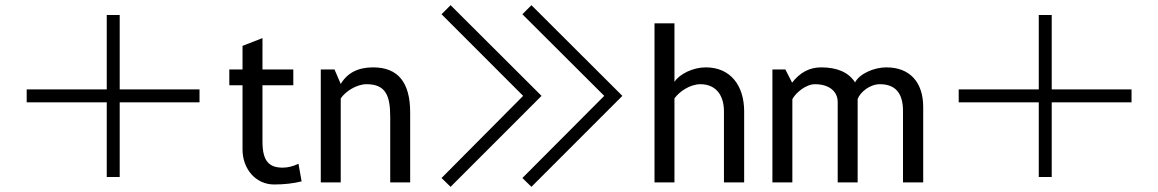

<svg xmlns="http://www.w3.org/2000/svg" viewBox="-20 -704 4470 741"><path d="M442 -309H750V-359H442V-646H392V-359H83V-309H392V-21H442Z M1038 8C1076 8 1112 4 1144 -4L1132 -72C1111 -62 1091 -57 1071 -57C1016 -57 993 -85 993 -158V-375H1112V-436H993V-557L916 -527V-436H865V-375H916V-127C916 -53 966 8 1038 8Z M1395 -379C1469 -379 1486 -334 1486 -253V0H1563V-270C1563 -386 1516 -444 1420 -444C1362 -444 1321 -423 1295 -380L1271 -436H1218V0H1295V-324C1312 -350 1355 -379 1395 -379Z M1719 17 2070 -334 1719 -684 1684 -649 1999 -334 1684 -17ZM2031 17 2382 -334 2031 -684 1996 -649 2312 -334 1996 -17Z M2704 -444C2655 -444 2603 -419 2583 -388V-614H2506V0H2583V-324C2600 -349 2642 -379 2683 -379C2741 -379 2774 -339 2774 -274V0H2852V-274C2852 -373 2800 -444 2704 -444Z M3280 -386C3255 -425 3211 -444 3149 -444C3104 -444 3067 -424 3037 -385L3011 -436H2961V0H3038V-321C3050 -345 3090 -379 3125 -379C3178 -379 3213 -353 3213 -310V0H3290V-322C3301 -350 3338 -379 3376 -379C3435 -379 3465 -345 3465 -276V0H3543V-291C3543 -387 3491 -444 3401 -444C3352 -444 3297 -419 3280 -386Z M4039 -309H4347V-359H4039V-646H3989V-359H3680V-309H3989V-21H4039Z"/></svg>

Font: linja pona
Style: Regular
Weight: 400
Foundry: jan Same & David A Roberts
Version: Version 4.9